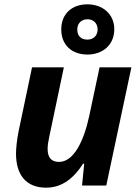

<svg xmlns="http://www.w3.org/2000/svg" viewBox="-20 -857 644 887"><path d="M384 -605C454 -605 508 -649 508 -722C508 -793 453 -837 384 -837C312 -837 263 -793 263 -721C263 -649 312 -605 384 -605ZM384 -674C353 -674 337 -692 337 -721C337 -750 357 -768 384 -768C411 -768 431 -750 431 -721C431 -692 411 -674 384 -674ZM193 10C269 10 322 -36 364 -101H369L359 0H471L587 -546H440L392 -320C367 -204 320 -109 253 -109C218 -109 200 -128 200 -169C200 -185 203 -205 208 -227L275 -546H128L66 -251C58 -212 54 -171 54 -147C54 -51 99 10 193 10Z"/></svg>

Font: Noto Sans
Style: Bold Italic
Weight: 700
Italic angle: -12°
Designer: Monotype Design Team
Foundry: Monotype Imaging Inc.
Version: Version 2.013